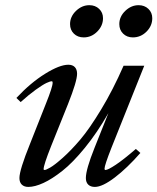

<svg xmlns="http://www.w3.org/2000/svg" viewBox="-20 -717 613 748"><path d="M497.6 -571.3Q474.6 -571.3 459.7 -585.9Q444.8 -600.6 444.8 -623Q444.8 -652.3 468 -674.6Q491.2 -696.8 520 -696.8Q543 -696.8 558.1 -682.4Q573.2 -668 573.2 -646Q573.2 -616.2 550.8 -593.8Q528.3 -571.3 497.6 -571.3ZM306.2 -571.3Q282.7 -571.3 267.8 -585.9Q252.9 -600.6 252.9 -623Q252.9 -652.3 276.1 -674.6Q299.3 -696.8 328.1 -696.8Q351.1 -696.8 366.2 -682.4Q381.3 -668 381.3 -646Q381.3 -616.7 358.9 -594Q336.4 -571.3 306.2 -571.3ZM90.3 11.2Q74.2 11.2 64.9 2.2Q55.7 -6.8 55.7 -23.4Q55.7 -54.7 97.2 -157.2L159.2 -314Q185.1 -378.4 185.1 -395Q185.1 -400.4 181.6 -400.4Q175.3 -400.4 161.1 -393.8Q147 -387.2 119.6 -367.7Q92.3 -348.1 60.5 -319.3L43.9 -335.4Q99.1 -394.5 155.8 -429.7Q212.4 -464.8 246.1 -464.8Q262.7 -464.8 271.5 -455.6Q280.3 -446.3 280.3 -429.7Q280.3 -400.4 245.1 -312L179.2 -147.9Q149.9 -74.2 149.9 -58.1Q149.9 -54.7 153.8 -54.7Q158.7 -54.7 175.5 -64.2Q192.4 -73.7 224.6 -102.3Q256.8 -130.9 292.7 -173.1Q328.6 -215.3 374.5 -291.3Q420.4 -367.2 461.4 -460.9H542L414.1 -141.1Q387.2 -72.8 387.2 -59.6Q387.2 -54.7 390.6 -54.7Q400.4 -54.7 431.2 -75.2Q461.9 -95.7 509.3 -136.7L526.9 -121.1Q475.1 -62 427 -25.4Q378.9 11.2 349.6 11.2Q333 11.2 323.7 2.2Q314.5 -6.8 314.5 -23.4Q314.5 -56.6 348.1 -140.6L402.3 -276.4Q358.4 -199.7 311 -141.6Q263.7 -83.5 223.1 -51.5Q182.6 -19.5 149.2 -4.2Q115.7 11.2 90.3 11.2Z"/></svg>

Font: Elstob 6pt Medium
Style: Italic
Weight: 500
Italic angle: -20°
Designer: Peter S. Baker
Version: Version 1.015